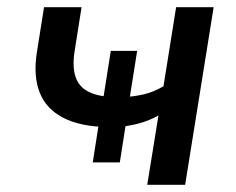

<svg xmlns="http://www.w3.org/2000/svg" viewBox="-20 -512 655 532"><path d="M388 0 419 -192Q392 -177 363 -169.5Q334 -162 305 -160L330 -177L312 -62H237L255 -177L279 -160Q203 -161 155.5 -185.5Q108 -210 90 -255.5Q72 -301 82 -366L102 -492H206L187 -372Q180 -328 189 -300Q198 -272 224 -258.5Q250 -245 292 -243L265 -232L287 -371H360L338 -232L320 -243Q350 -244 378 -250.5Q406 -257 433 -273L468 -492H572L493 0Z"/></svg>

Font: Nunito Sans 10pt SemiBold
Style: Italic
Weight: 600
Italic angle: -9°
Designer: Vernon Adams
Foundry: Vernon Adams
Version: Version 3.101;gftools[0.9.27]